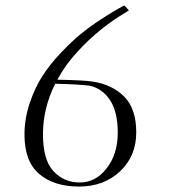

<svg xmlns="http://www.w3.org/2000/svg" viewBox="-20 -682 641 706"><path d="M70 -187Q70 -245 89 -302Q108 -359 136 -402.5Q164 -446 204 -488Q244 -530 277 -557Q310 -584 350 -610Q402 -644 437 -662L454 -644L442 -636Q345 -579 266 -493Q221 -445 191 -389Q291 -387 321 -382Q393 -371 437 -326.5Q481 -282 481 -195Q481 -108 421.5 -52Q362 4 270.5 4Q179 4 124.5 -42Q70 -88 70 -187ZM309 -367Q269 -372 183 -374Q138 -284 138 -189Q138 -94 176.5 -52.5Q215 -11 273.5 -11Q332 -11 372.5 -63.5Q413 -116 413 -193.5Q413 -271 384.5 -314Q356 -357 309 -367Z"/></svg>

Font: Antic Didone
Style: Regular
Weight: 400
Designer: Santiago Orozco
Foundry: Santiago Orozco
Version: Version 2.001